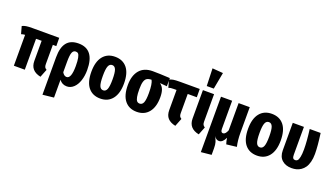

<svg xmlns="http://www.w3.org/2000/svg" viewBox="-88 -1527 4257 2442"><g transform="rotate(20 2041.0 -305.5)"><path d="M449.2 -159.2Q449.2 -132.3 456.5 -117.9Q463.9 -103.5 482.9 -92.8L439.9 16.1Q297.9 -12.7 297.9 -146V-418.9L222.2 -418V0H74.2V-418Q48.3 -417 22.9 -408.2L-4.9 -508.8Q18.1 -521 47.4 -525.9Q76.7 -530.8 133.8 -530.8H495.1L496.1 -418.9H449.2Z M752.9 -547.9Q969.7 -547.9 969.7 -267.1Q969.7 -187.5 948.2 -122.8Q926.8 -58.1 886.5 -20.5Q846.2 17.1 794.9 17.1Q730.5 17.1 692.9 -35.2V206.1L542 222.2V-285.2Q542 -417.5 593.8 -482.7Q645.5 -547.9 752.9 -547.9ZM752 -94.2Q815.9 -94.2 815.9 -265.1Q815.9 -335 807.9 -374.3Q799.8 -413.6 787.4 -426.3Q774.9 -439 753.9 -439Q720.7 -439 706.8 -403.6Q692.9 -368.2 692.9 -278.8V-137.2Q717.3 -94.2 752 -94.2Z M1247.6 -547.9Q1351.6 -547.9 1409.9 -477.1Q1468.3 -406.2 1468.3 -265.1Q1468.3 -130.4 1409.7 -56.6Q1351.1 17.1 1247.6 17.1Q1143.1 17.1 1084.7 -54.7Q1026.4 -126.5 1026.4 -266.1Q1026.4 -402.8 1084.7 -475.3Q1143.1 -547.9 1247.6 -547.9ZM1181.6 -266.1Q1181.6 -170.4 1197.3 -132.3Q1212.9 -94.2 1247.6 -94.2Q1282.2 -94.2 1297.9 -132.8Q1313.5 -171.4 1313.5 -265.1Q1313.5 -359.9 1297.9 -397.9Q1282.2 -436 1247.6 -436Q1212.9 -436 1197.3 -397.7Q1181.6 -359.4 1181.6 -266.1Z M1992.2 -530.8V-419.9L1896 -428.2Q1931.6 -402.3 1946.8 -362.1Q1961.9 -321.8 1961.9 -259.8Q1961.9 -128.4 1903.3 -55.7Q1844.7 17.1 1741.2 17.1Q1636.7 17.1 1578.4 -54.7Q1520 -126.5 1520 -266.1Q1520 -393.6 1580.8 -466.3Q1641.6 -539.1 1759.3 -539.1Q1843.8 -539.1 1992.2 -530.8ZM1741.2 -94.2Q1775.9 -94.2 1791.5 -131.8Q1807.1 -169.4 1807.1 -259.8Q1807.1 -386.2 1781.2 -431.2Q1740.7 -430.7 1718.5 -416.5Q1696.3 -402.3 1685.8 -366.7Q1675.3 -331.1 1675.3 -265.1Q1675.3 -200.2 1682.6 -162.6Q1689.9 -125 1703.9 -109.6Q1717.8 -94.2 1741.2 -94.2Z M2274.9 -159.2Q2274.9 -132.3 2282.5 -117.9Q2290 -103.5 2308.1 -92.8L2265.1 16.1Q2195.8 2 2159.9 -37.1Q2124 -76.2 2124 -146V-418H2088.9Q2060.5 -418 2047.1 -416Q2033.7 -414.1 2016.1 -408.2L1988.3 -508.8Q2011.7 -521 2041 -525.9Q2070.3 -530.8 2127 -530.8H2397L2397.9 -418.9H2274.9Z M2460 -833 2605 -821.8 2563 -596.2H2467.8ZM2590.8 -530.8V-159.2Q2590.8 -132.8 2598.6 -118.2Q2606.4 -103.5 2625 -92.8L2582 16.1Q2439.9 -12.7 2439.9 -146V-530.8Z M3092.8 0 2954.6 16.1Q2940.4 -24.9 2935.5 -65.9Q2900.9 7.8 2851.6 7.8Q2813 7.8 2785.6 -35.2Q2806.6 2.9 2816.2 34.4Q2825.7 65.9 2825.7 117.2V205.1L2684.6 219.2V-530.8H2835.4V-152.8Q2835.4 -125 2843.5 -113.5Q2851.6 -102.1 2866.7 -102.1Q2898.9 -102.1 2922.9 -162.1V-530.8H3073.7V-182.1Q3073.7 -82 3092.8 0Z M3368.7 -547.9Q3472.7 -547.9 3531 -477.1Q3589.4 -406.2 3589.4 -265.1Q3589.4 -130.4 3530.8 -56.6Q3472.2 17.1 3368.7 17.1Q3264.2 17.1 3205.8 -54.7Q3147.5 -126.5 3147.5 -266.1Q3147.5 -402.8 3205.8 -475.3Q3264.2 -547.9 3368.7 -547.9ZM3302.7 -266.1Q3302.7 -170.4 3318.4 -132.3Q3334 -94.2 3368.7 -94.2Q3403.3 -94.2 3418.9 -132.8Q3434.6 -171.4 3434.6 -265.1Q3434.6 -359.9 3418.9 -397.9Q3403.3 -436 3368.7 -436Q3334 -436 3318.4 -397.7Q3302.7 -359.4 3302.7 -266.1Z M4033.2 -530.8Q4057.1 -357.9 4057.1 -254.9Q4057.1 -194.3 4044.7 -146.7Q4032.2 -99.1 4011.5 -69.1Q3990.7 -39.1 3961.7 -19.3Q3932.6 0.5 3902.1 8.3Q3871.6 16.1 3836.4 16.1Q3755.4 16.1 3705.8 -28.8Q3656.2 -73.7 3656.2 -159.2V-530.8H3807.1V-153.8Q3807.1 -121.6 3816.7 -108.4Q3826.2 -95.2 3846.2 -95.2Q3864.7 -95.2 3877.2 -107.7Q3889.6 -120.1 3897.9 -158.2Q3906.2 -196.3 3906.2 -261.2Q3906.2 -373 3885.3 -530.8Z"/></g></svg>

Font: Fira Sans Compressed
Style: Bold
Weight: 700
Width: 1
Designer: Carrois Corporate & Edenspiekermann AG
Foundry: Carrois Corporate GbR & Edenspiekermann AG
Version: Version 4.203;PS 004.203;hotconv 1.0.88;makeotf.lib2.5.64775